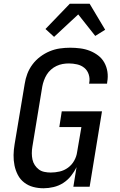

<svg xmlns="http://www.w3.org/2000/svg" viewBox="-20 -998 640 1026"><path d="M213 8Q184 8 157.5 1Q131 -6 109.5 -22.5Q88 -39 75.5 -63Q63 -87 57.5 -114Q52 -141 52.5 -169.5Q53 -198 58 -227L112 -550Q116 -577 126 -603.5Q136 -630 153.5 -653.5Q171 -677 195 -695Q219 -713 245.5 -724Q272 -735 299.5 -739Q327 -743 355 -743Q382 -743 409 -739.5Q436 -736 460 -726.5Q484 -717 504.5 -701.5Q525 -686 537.5 -663.5Q550 -641 554 -614.5Q558 -588 553 -560L552 -551H456L457 -556Q461 -579 454 -600.5Q447 -622 430.5 -635.5Q414 -649 392 -654Q370 -659 348 -659Q331 -659 314.5 -656Q298 -653 282 -645.5Q266 -638 252.5 -626Q239 -614 230 -599.5Q221 -585 215 -568.5Q209 -552 206 -536L153 -214Q150 -196 150 -179Q150 -162 153.5 -145.5Q157 -129 166 -115.5Q175 -102 187.5 -92.5Q200 -83 217 -79.5Q234 -76 251 -76Q275 -76 299 -81.5Q323 -87 343.5 -102Q364 -117 376.5 -139.5Q389 -162 392 -185L415 -319H297L310 -403H525L459 0H372L389 -105Q377 -80 359 -57.5Q341 -35 317.5 -20Q294 -5 266.5 1.5Q239 8 213 8ZM269 -801 223 -843 353 -978H459L542 -839L489 -806L398 -921Z"/></svg>

Font: Iosevka Aile Medium
Style: Italic
Weight: 500
Italic angle: -9°
Designer: Belleve Invis
Foundry: Belleve Invis
Version: Version 31.1.0; ttfautohint (v1.8.4)